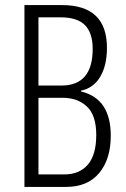

<svg xmlns="http://www.w3.org/2000/svg" viewBox="-20 -734 494 754"><path d="M224 -714Q400 -714 400 -546Q400 -477 373.5 -432.5Q347 -388 298 -378V-375Q358 -360 386.5 -316.5Q415 -273 415 -201Q415 -109 369.5 -54.5Q324 0 240 0H76V-714ZM221 -398Q344 -398 344 -542Q344 -604 314 -635Q284 -666 217 -666H131V-398ZM131 -350V-49H232Q292 -49 325 -87.5Q358 -126 358 -204Q358 -281 321.5 -315.5Q285 -350 225 -350Z"/></svg>

Font: Noto Sans Lao UI ExtCond Light
Style: Regular
Weight: 300
Width: 2
Designer: Monotype Design Team
Foundry: Monotype Imaging Inc.
Version: Version 2.000; ttfautohint (v1.8.4.7-5d5b)